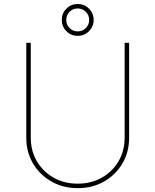

<svg xmlns="http://www.w3.org/2000/svg" viewBox="-20 -945 790 976"><path d="M613.6 -727.3H636.4V-245.7Q636.4 -171.9 602.1 -113.8Q567.8 -55.8 508.9 -22.2Q449.9 11.4 375 11.4Q300.8 11.4 241.5 -22.4Q182.2 -56.1 147.7 -114.2Q113.3 -172.2 113.6 -245.7V-727.3H136.4V-245.7Q136.4 -178.3 167.4 -125.4Q198.5 -72.4 252.5 -41.9Q306.5 -11.4 375 -11.4Q443.5 -11.4 497.5 -41.9Q551.5 -72.4 582.6 -125.4Q613.6 -178.3 613.6 -245.7ZM375 -762.8Q341.3 -762.8 317.6 -786.4Q294 -810 294 -843.8Q294 -877.5 317.6 -901.1Q341.3 -924.7 375 -924.7Q408.7 -924.7 432.4 -901.1Q456 -877.5 456 -843.8Q456 -810 432.4 -786.4Q408.7 -762.8 375 -762.8ZM375 -785.5Q399.5 -785.5 416.4 -802.6Q433.2 -819.6 433.2 -843.8Q433.2 -868.3 416.2 -885.1Q399.1 -902 375 -902Q350.5 -902 333.6 -884.9Q316.8 -867.9 316.8 -843.8Q316.8 -819.2 333.8 -802.4Q350.9 -785.5 375 -785.5Z"/></svg>

Font: Inter UI Thin
Style: Regular
Weight: 100
Designer: Rasmus Andersson
Foundry: rsms
Version: 3.2;8d6f07862